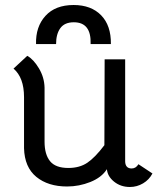

<svg xmlns="http://www.w3.org/2000/svg" viewBox="-20 -737 640 767"><path d="M248 8Q172 8 125 -30.5Q78 -69 76 -145V-349Q76 -427 34 -463L89 -514Q114 -500 135.5 -464Q157 -428 158 -387V-171Q158 -120 180 -93Q202 -66 253 -66Q298 -66 329 -87Q360 -108 397 -157L398 -500H480V-93Q480 -79 486.5 -71.5Q493 -64 506 -64Q523 -64 533 -81L589 -44Q576 -19 551.5 -4.5Q527 10 499 10Q462 10 435.5 -11.5Q409 -33 407 -62V-61Q386 -28 341 -10Q296 8 248 8ZM423 -561H342Q345 -648 275 -648Q238 -648 221 -624.5Q204 -601 204 -561H124Q122 -630 161.5 -673.5Q201 -717 274 -717Q344 -717 384 -676Q424 -635 423 -561Z"/></svg>

Font: Bellota
Style: Bold
Weight: 700
Designer: Kemie Guaida
Foundry: Kemie Guaida
Version: Version 4.001